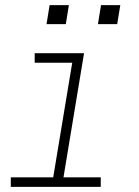

<svg xmlns="http://www.w3.org/2000/svg" viewBox="-20 -727 540 747"><path d="M22 0V-37H187L261 -483H115V-520H307L227 -37H372V0ZM361 -633 373 -707H448L436 -633ZM161 -633 173 -707H248L236 -633Z"/></svg>

Font: Iosevka SS04 Extralight
Style: Italic
Weight: 200
Italic angle: -9°
Monospace: yes
Designer: Belleve Invis
Foundry: Belleve Invis
Version: Version 19.0.0; ttfautohint (v1.8.4)